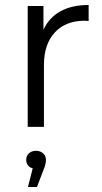

<svg xmlns="http://www.w3.org/2000/svg" viewBox="-20 -508 408 769"><path d="M335 -488V-424L319 -425Q243 -425 199.5 -378Q156 -331 156 -247V0H91V-484H154V-389Q177 -438 222.5 -463Q268 -488 335 -488ZM164 132Q164 150 154 173L128 241H92L111 166Q98 163 91.5 153.5Q85 144 85 132Q85 116 96 106Q107 96 124.5 96Q142 96 153 106.5Q164 117 164 132Z"/></svg>

Font: Montserrat Ace
Style: Regular
Weight: 400
Designer: Julieta Ulanovsky
Foundry: Julieta Ulanovsky
Version: Version 1